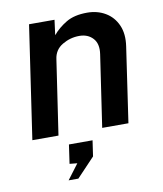

<svg xmlns="http://www.w3.org/2000/svg" viewBox="-82 -590 736 865"><g transform="rotate(-10 286.0 -158.0)"><path d="M32.5 0 108.5 -517H225L216 -448Q241.5 -478.5 278.8 -500.8Q316 -523 375 -523Q421.5 -523 458 -501.5Q494.5 -480 512.5 -439.5Q530.5 -399 522 -342.5L472 0H352L400.5 -328.5Q407.5 -375.5 384.2 -400.8Q361 -426 322 -426Q280.5 -426 244.2 -404.5Q208 -383 202.5 -340.5L152 0ZM162 206.5 214 137.5 179 134 191.5 47.5H299.5L289 119.5L206.5 206.5Z"/></g></svg>

Font: Public Sans SemiBold
Style: Italic
Weight: 600
Italic angle: -8°
Designer: The Public Sans project authors (U.S. Web Design System). Libre Franklin designed by Pablo Impallari and Rodrigo Fuenzal
Version: Version 1.007; ttfautohint (v1.8.1) -l 8 -r 50 -G 200 -x 14 